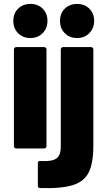

<svg xmlns="http://www.w3.org/2000/svg" viewBox="-20 -757 537 979"><path d="M48 -650Q48 -689 72.5 -713Q97 -737 135 -737Q173 -737 197.5 -713Q222 -689 222 -650Q222 -613 197.5 -588Q173 -563 135 -563Q97 -563 72.5 -587.5Q48 -612 48 -650ZM63 -517H205Q210 -517 213.5 -513.5Q217 -510 217 -505V-12Q217 -7 213.5 -3.5Q210 0 205 0H63Q58 0 54.5 -3.5Q51 -7 51 -12V-505Q51 -510 54.5 -513.5Q58 -517 63 -517ZM286 -650Q286 -689 310.5 -713Q335 -737 373 -737Q411 -737 435.5 -713Q460 -689 460 -650Q460 -613 435.5 -588Q411 -563 373 -563Q335 -563 310.5 -587.5Q286 -612 286 -650ZM186 64Q227 66 249.5 59.5Q272 53 281 36Q290 19 290 -13V-505Q290 -510 293.5 -513.5Q297 -517 302 -517H444Q449 -517 452.5 -513.5Q456 -510 456 -505V-15Q456 74 433 121Q410 168 352.5 186.5Q295 205 185 202Q173 202 173 190V75Q173 62 186 64Z"/></svg>

Font: BARLOWEXTRABOLD
Style: Regular
Weight: 800
Designer: Jeremy Tribby
Foundry: Tribby Type
Version: Version 1.422